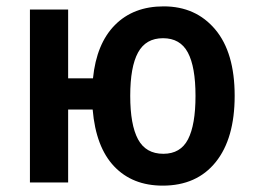

<svg xmlns="http://www.w3.org/2000/svg" viewBox="-20 -573 799 603"><path d="M491 10Q396 10 338.5 -50.5Q281 -111 271 -229H194V0H74V-543H194V-327H272Q283 -436 341 -494.5Q399 -553 494 -553Q595 -553 656 -480.5Q717 -408 717 -272Q717 -138 657.5 -64Q598 10 491 10ZM493 -90Q547 -90 570.5 -135.5Q594 -181 594 -272Q594 -363 570 -408Q546 -453 492 -453Q438 -453 413.5 -408Q389 -363 389 -272Q389 -181 413.5 -135.5Q438 -90 493 -90Z"/></svg>

Font: Noto Sans SemiCondensed SemiBold
Style: Regular
Weight: 600
Width: 4
Designer: Monotype Design Team
Foundry: Monotype Imaging Inc.
Version: Version 2.013; ttfautohint (v1.8.4.7-5d5b)